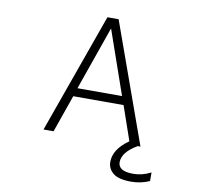

<svg xmlns="http://www.w3.org/2000/svg" viewBox="-98 -834 1196 1156"><g transform="rotate(10 500.0 -256.0)"><path d="M362.3 -279.3H634.8L499 -668.9ZM777.3 218.8Q700.2 218.8 667 191.4Q633.8 164.1 633.8 123Q633.8 44.9 725.6 -18.6L653.3 -227.5H345.7L265.6 1H204.1L465.8 -731.4H534.2L796.9 1H780.3Q690.4 52.7 689.5 114.3Q689.5 169.9 781.2 169.9Q836.9 169.9 889.6 142.6V195.3Q836.9 218.8 777.3 218.8Z"/></g></svg>

Font: Gen Shin Gothic Monospace Light
Style: Regular
Weight: 300
Designer: [Source Han Sans]
Ryoko NISHIZUKA  (kana & ideographs); Paul D. Hunt (Latin, Greek & Cyrillic); Wenlong ZHANG  (bopomofo
Version: Version 1.002.20150607